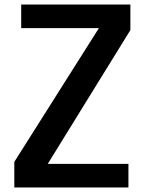

<svg xmlns="http://www.w3.org/2000/svg" viewBox="-20 -625 638 845"><path d="M190.2 96.1 553.8 -492.6V-605.2H73.3V-501.3H415.3L43 87.4V200H545.2V96.1Z"/></svg>

Font: PleaseOptimize
Style: Demi-Bold
Weight: 600
Version: Version 001.000